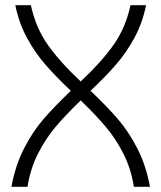

<svg xmlns="http://www.w3.org/2000/svg" viewBox="-20 -720 622 740"><path d="M558 0H496Q485 -70 455.5 -128Q426 -186 387 -232Q348 -278 291 -333Q234 -278 195 -232Q156 -186 126.5 -128Q97 -70 86 0H24Q39 -82 72.5 -147.5Q106 -213 148 -261.5Q190 -310 253 -370Q194 -426 154.5 -471.5Q115 -517 84 -574Q53 -631 39 -700H99Q118 -612 165 -546Q212 -480 291 -406Q370 -480 417 -546Q464 -612 483 -700H543Q529 -631 498 -574Q467 -517 427.5 -471.5Q388 -426 329 -370Q392 -310 434 -261.5Q476 -213 509.5 -147.5Q543 -82 558 0Z"/></svg>

Font: Krub Light
Style: Regular
Weight: 300
Designer: Ekaluck Peanpanawate
Foundry: Cadson Demak Co.,Ltd.
Version: Version 1.000; ttfautohint (v1.6)